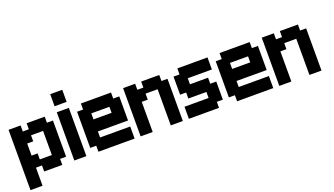

<svg xmlns="http://www.w3.org/2000/svg" viewBox="-85 -1623 4337 2494"><g transform="rotate(-20 2083.5 -375.5)"><path d="M0 166.7V-666.7H166.7V-583.3H250V-666.7H500V-583.3H583.3V-83.3H500V0H250V-83.3H166.7V166.7ZM166.7 -250H250V-166.7H416.7V-500H250V-416.7H166.7Z M666.7 0V-666.7H833.3V0ZM666.7 -750V-916.7H833.3V-750Z M916.7 -83.3V-583.3H1000V-666.7H1416.7V-583.3H1500V-250H1083.3V-166.7H1500V0H1000V-83.3ZM1083.3 -416.7H1333.3V-500H1083.3Z M1583.3 0V-666.7H1750V-583.3H1833.3V-666.7H2083.3V-583.3H2166.7V0H2000V-500H1833.3V-416.7H1750V0Z M2250 -166.7H2583.3V-250H2333.3V-333.3H2250V-583.3H2333.3V-666.7H2750V-500H2416.7V-416.7H2666.7V-333.3H2750V-83.3H2666.7V0H2250Z M2833.3 -83.3V-583.3H2916.7V-666.7H3333.3V-583.3H3416.7V-250H3000V-166.7H3416.7V0H2916.7V-83.3ZM3000 -416.7H3250V-500H3000Z M3500 0V-666.7H3666.7V-583.3H3750V-666.7H4000V-583.3H4083.3V0H3916.7V-500H3750V-416.7H3666.7V0Z"/></g></svg>

Font: Galmuri11 Bold
Style: Regular
Weight: 700
Designer: Lee Minseo (quiple)
Version: Version 2.397;hotconv 1.1.1;makeotfexe 2.6.0 DEVELOPMENT